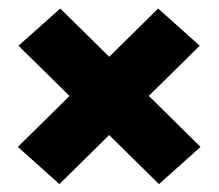

<svg xmlns="http://www.w3.org/2000/svg" viewBox="-20 -538 526 462"><path d="M125 -517.5 462.5 -184.5 362.5 -95 24.5 -428ZM123 -95 23 -184.5 360.5 -517.5 460.5 -428Z"/></svg>

Font: Anek Kannada ExtraBold
Style: Regular
Weight: 800
Version: Version 1.003